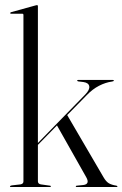

<svg xmlns="http://www.w3.org/2000/svg" viewBox="-20 -750 491 770"><path d="M23 0Q20 0 20 -2.5Q20 -5 27 -6.5L62 -10.5Q74 -12.5 74 -22.5V-690Q74 -695 69 -695H23.5Q21 -695 21 -697.5Q21 -700 24 -701L121.5 -728Q125.5 -729.5 128 -729.5Q132 -729.5 132 -725V-176.5L321.5 -370.5Q340.5 -390 338 -404Q335.5 -418 314.5 -421L294 -423.5Q289.5 -424.5 289.5 -427Q289.5 -429.5 294 -429.5H431.5Q436.5 -429.5 436.5 -427Q436.5 -424 429.5 -423Q403.5 -419.5 377.2 -406Q351 -392.5 327.5 -368L249.5 -288.5L395 -39.5Q405 -22 416.2 -15.2Q427.5 -8.5 446.5 -5.5Q451 -4.5 451 -2Q451 0 448 0H287Q284 0 284 -2.5Q284 -5.5 289.5 -5.5L314 -8Q341.5 -11.5 326 -39L208.5 -247L132 -169V-23Q132 -12.5 144 -10.5L179.5 -5.5Q184 -5.5 184 -2.5Q184 0 180.5 0Z"/></svg>

Font: Fraunces 144pt Light
Style: Regular
Weight: 300
Version: Version 1.000;[b76b70a41]